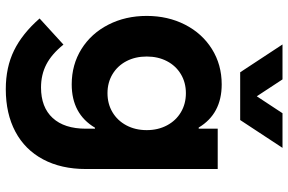

<svg xmlns="http://www.w3.org/2000/svg" viewBox="-186 -582 991 660"><g transform="rotate(90 310.0 -251.5)"><path d="M426.8 -259.8Q426.8 -298.8 410.4 -329.6Q394 -360.4 365.2 -377.4Q336.4 -394.5 299.8 -394.5Q263.2 -394.5 234.4 -377.2Q205.6 -359.9 189.7 -329.3Q173.8 -298.8 173.8 -259.8Q173.8 -220.7 189.7 -190.2Q205.6 -159.7 234.4 -142.3Q263.2 -125 299.8 -125Q336.4 -125 365.2 -142.1Q394 -159.2 410.4 -189.9Q426.8 -220.7 426.8 -259.8ZM43 108.4 132.8 26.4Q165.5 66.9 200.9 85.2Q236.3 103.5 280.3 103.5Q348.1 103.5 385 63.5Q421.9 23.4 421.9 -50.8V-82H418.5Q371.1 -2 269.5 -2Q201.7 -2 147.9 -35.6Q94.2 -69.3 64.2 -128.2Q34.2 -187 34.2 -259.8Q34.2 -332.5 64.2 -391.4Q94.2 -450.2 147.9 -483.9Q201.7 -517.6 269.5 -517.6Q370.6 -517.6 418 -438.5H421.9V-503.9H560.5V-50.8Q560.5 34.2 527.3 96.4Q494.1 158.7 432.1 191.7Q370.1 224.6 286.1 224.6Q210.9 224.6 153.1 196.3Q95.2 168 43 108.4ZM252.4 -726.6 310.5 -638.2 368.7 -726.6H487.8L392.1 -581.1H228L132.3 -726.6Z"/></g></svg>

Font: Wanted Sans
Style: Bold
Weight: 700
Designer: Original Design by Kil Hyung-jin and Kang Hanbin, Wanted Lab, Inc; Hangeul from Source Han Sans by Jang Soo-young and Ka
Foundry: Wanted Lab, Inc.
Version: Version 1.000